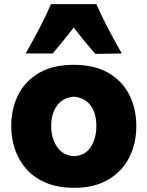

<svg xmlns="http://www.w3.org/2000/svg" viewBox="-20 -900 718 936"><path d="M342.3 15.6Q262.7 15.6 204.6 -8.8Q146.5 -33.2 108.9 -75.4Q71.3 -117.7 53 -171.9Q34.7 -226.1 34.7 -285.2Q34.7 -370.1 68.8 -437.7Q103 -505.4 170.7 -544.7Q238.3 -584 338.4 -584Q441.4 -584 509.3 -544.2Q577.1 -504.4 610.8 -436.8Q644.5 -369.1 644.5 -285.2Q644.5 -199.2 609.4 -131.1Q574.2 -63 506.8 -23.7Q439.5 15.6 342.3 15.6ZM341.3 -138.7Q395 -141.6 422.4 -183.1Q449.7 -224.6 449.7 -285.2Q449.7 -348.1 421.9 -385.7Q394 -423.3 341.3 -428.7Q286.6 -424.8 258.1 -385.5Q229.5 -346.2 229.5 -285.2Q229.5 -226.6 258.1 -184.1Q286.6 -141.6 341.3 -138.7ZM444.3 -637.2Q389.2 -700.7 339.4 -765.6Q314.9 -733.9 289.3 -702.4Q263.7 -670.9 236.8 -639.2H105Q139.2 -699.2 171.1 -759.8Q203.1 -820.3 228.5 -879.9H449.7Q475.6 -820.3 507.6 -759.8Q539.6 -699.2 573.7 -639.2Z"/></svg>

Font: Pinar ExtraBold
Style: Regular
Weight: 800
Designer: Amin Abedi
Version: Version 3.000